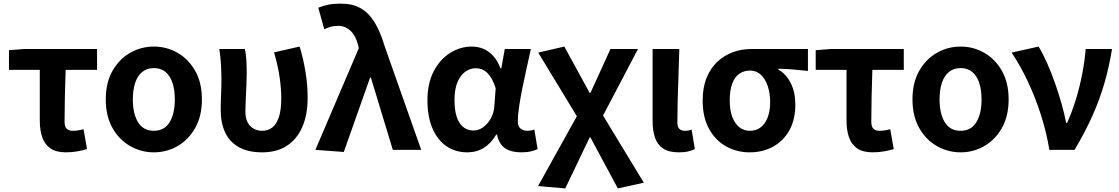

<svg xmlns="http://www.w3.org/2000/svg" viewBox="-20 -832 6213 1066"><path d="M345.6 13.8Q291.8 13.8 260.1 -8.2Q228.4 -30.2 214.7 -69.9Q200.9 -109.6 200.9 -163.7V-444.1H29.8V-553.2L111.9 -559.8H518.9V-444.1H344.4Q341.8 -366.2 340.1 -291.4Q338.5 -216.7 338.5 -157.7Q338.5 -128.1 350.5 -117Q362.6 -105.8 382.9 -105.8Q398 -105.8 412.4 -107.9Q426.7 -110 443.7 -114.6L463.2 -4.2Q439.6 2.9 409.7 8.3Q379.7 13.8 345.6 13.8Z M834.2 13.8Q763.7 13.8 702.8 -21Q641.8 -55.7 604.5 -121.5Q567.2 -187.3 567.2 -279.9Q567.2 -373.1 604.5 -438.6Q641.8 -504.1 702.8 -538.8Q763.7 -573.5 834.2 -573.5Q905.4 -573.5 965.9 -538.8Q1026.4 -504.1 1063.7 -438.6Q1101 -373.1 1101 -279.9Q1101 -187.3 1063.7 -121.5Q1026.4 -55.7 965.9 -21Q905.4 13.8 834.2 13.8ZM834.2 -105.8Q892.3 -105.8 921.5 -153.1Q950.6 -200.4 950.6 -279.9Q950.6 -332.7 937.8 -371.7Q924.9 -410.7 899.2 -432.3Q873.5 -454 834.2 -454Q795.7 -454 769.5 -432.3Q743.2 -410.7 730.4 -371.7Q717.5 -332.7 717.5 -279.9Q717.5 -200.4 746.7 -153.1Q775.8 -105.8 834.2 -105.8Z M1435.5 13.8Q1356.7 13.8 1305.4 -15.4Q1254.2 -44.5 1229.8 -97.1Q1205.4 -149.8 1205.4 -220.4Q1205.4 -264.1 1207.4 -307.1Q1209.4 -350 1209.4 -392.9Q1209.4 -426.4 1207.1 -470.4Q1204.8 -514.3 1197.5 -559.8H1339.6Q1346.1 -531 1347.9 -496.6Q1349.7 -462.3 1349.7 -423Q1349.7 -398.2 1348.2 -361.9Q1346.7 -325.5 1344.7 -285.5Q1342.7 -245.4 1342.7 -209Q1342.7 -174.3 1355.6 -151.1Q1368.5 -128 1389.8 -116.9Q1411 -105.8 1436 -105.8Q1468.7 -105.8 1492.3 -124.6Q1515.8 -143.3 1528.7 -182.8Q1541.6 -222.4 1541.6 -283.6Q1541.6 -339.7 1532.6 -402.4Q1523.7 -465.1 1501.5 -541.3L1643.6 -573.5Q1664.5 -504.4 1676.3 -432.9Q1688 -361.3 1688 -289.7Q1688 -194.4 1658.2 -126.5Q1628.4 -58.5 1572.5 -22.4Q1516.5 13.8 1435.5 13.8Z M1888.8 11.7 1731.1 0 1972.2 -564.7 1967.9 -582.6Q1954.6 -634.6 1925.6 -661.5Q1896.5 -688.4 1857.9 -688.4Q1832.7 -688.4 1815.6 -683.3Q1798.6 -678.2 1780.5 -669.6L1747 -789.2Q1772.7 -799.3 1800.4 -805.5Q1828.1 -811.7 1875 -811.7Q1937.3 -811.7 1982 -786.5Q2026.6 -761.4 2059.2 -709Q2091.8 -656.6 2115.8 -574.8L2318.6 0H2160.9L2039.4 -400.6H2034.6Z M2574.9 13.8Q2508.6 13.8 2458.7 -20.3Q2408.9 -54.4 2381 -119.5Q2353.2 -184.6 2353.2 -275.5Q2353.2 -369.3 2387.9 -435.9Q2422.6 -502.4 2479 -538Q2535.4 -573.5 2600.1 -573.5Q2633 -573.5 2662.6 -561.4Q2692.3 -549.3 2717.2 -522.7Q2742.1 -496.1 2759 -452.4H2763.3L2782.5 -559.8H2927.5Q2916.5 -509.8 2903.9 -453.7Q2891.4 -397.7 2880.3 -342.8Q2869.2 -287.8 2862.1 -240.2Q2854.9 -192.5 2854.9 -159.3Q2854.9 -130.2 2870.4 -118Q2885.9 -105.8 2909.5 -105.8Q2917.9 -105.8 2927.6 -107.5Q2937.3 -109.2 2946.7 -113L2964.8 -4.2Q2950.6 2.9 2928.1 8.3Q2905.5 13.8 2874.5 13.8Q2818.1 13.8 2784.2 -9Q2750.4 -31.8 2739.5 -84.8H2735Q2676.6 13.8 2574.9 13.8ZM2609.1 -107.4Q2637.5 -107.4 2662.6 -125.5Q2687.7 -143.6 2704.9 -174.4Q2722.2 -205.2 2724.6 -242.3L2732 -341.3Q2722.9 -371.4 2711 -392.9Q2699 -414.3 2685.1 -427.7Q2671.1 -441.2 2654.9 -447.2Q2638.6 -453.2 2621 -453.2Q2591.5 -453.2 2564.3 -434.5Q2537.2 -415.8 2520.4 -377Q2503.5 -338.2 2503.5 -277.1Q2503.5 -191 2532 -149.2Q2560.4 -107.4 2609.1 -107.4Z M3118.4 214.1 2967.4 201.1 3182.7 -186.6 2968.2 -540 3113.2 -573.5 3254 -316H3258L3369.3 -559.8H3522.2L3328.1 -190.5L3554.7 182.4L3410.2 214.1L3258 -69.3H3254Z M3748.5 13.8Q3692.8 13.8 3661.4 -7.5Q3630 -28.7 3616.6 -67.7Q3603.3 -106.6 3603.3 -158.8V-559.8H3751.6Q3750 -491.7 3747.1 -417.3Q3744.1 -342.9 3742.5 -274Q3740.8 -205.1 3740.8 -152.6Q3740.8 -126.6 3752.1 -116.2Q3763.5 -105.8 3785.8 -105.8Q3793 -105.8 3802.3 -107.3Q3811.5 -108.8 3819.9 -112.6L3837.9 -3.8Q3821.5 3.3 3801.4 8.5Q3781.2 13.8 3748.5 13.8Z M4142.1 13.8Q4070.6 13.8 4011.3 -19.3Q3952 -52.3 3916.6 -116.7Q3881.2 -181.1 3881.2 -273.4Q3881.2 -346.7 3903.2 -400.5Q3925.2 -454.2 3963 -489.4Q4000.9 -524.6 4048.9 -542.2Q4096.9 -559.8 4149 -559.8H4465.7V-438.2Q4419.7 -442.7 4382.9 -446.2Q4346 -449.6 4301.6 -450.4V-445.6Q4345.9 -420.1 4370.8 -369.5Q4395.8 -318.8 4395.8 -250.8Q4395.8 -168.7 4363.1 -109.3Q4330.4 -50 4272.8 -18.1Q4215.3 13.8 4142.1 13.8ZM4143.6 -105.8Q4177.9 -105.8 4203 -124.8Q4228.1 -143.7 4242 -179.6Q4255.9 -215.4 4255.9 -265.6Q4255.9 -313.5 4242.9 -353.1Q4230 -392.7 4205.1 -416.4Q4180.2 -440.2 4144.1 -440.2Q4110.8 -440.2 4085.3 -423Q4059.9 -405.9 4045.7 -368.9Q4031.5 -331.9 4031.5 -273.4Q4031.5 -220.9 4045.6 -183.1Q4059.7 -145.3 4085 -125.6Q4110.3 -105.8 4143.6 -105.8Z M4824.6 13.8Q4770.8 13.8 4739.1 -8.2Q4707.4 -30.2 4693.7 -69.9Q4679.9 -109.6 4679.9 -163.7V-444.1H4508.8V-553.2L4590.9 -559.8H4997.9V-444.1H4823.4Q4820.8 -366.2 4819.1 -291.4Q4817.5 -216.7 4817.5 -157.7Q4817.5 -128.1 4829.5 -117Q4841.6 -105.8 4861.9 -105.8Q4877 -105.8 4891.4 -107.9Q4905.7 -110 4922.7 -114.6L4942.2 -4.2Q4918.6 2.9 4888.7 8.3Q4858.7 13.8 4824.6 13.8Z M5313.2 13.8Q5242.7 13.8 5181.8 -21Q5120.8 -55.7 5083.5 -121.5Q5046.2 -187.3 5046.2 -279.9Q5046.2 -373.1 5083.5 -438.6Q5120.8 -504.1 5181.8 -538.8Q5242.7 -573.5 5313.2 -573.5Q5384.4 -573.5 5444.9 -538.8Q5505.4 -504.1 5542.7 -438.6Q5580 -373.1 5580 -279.9Q5580 -187.3 5542.7 -121.5Q5505.4 -55.7 5444.9 -21Q5384.4 13.8 5313.2 13.8ZM5313.2 -105.8Q5371.3 -105.8 5400.5 -153.1Q5429.6 -200.4 5429.6 -279.9Q5429.6 -332.7 5416.8 -371.7Q5403.9 -410.7 5378.2 -432.3Q5352.5 -454 5313.2 -454Q5274.7 -454 5248.5 -432.3Q5222.2 -410.7 5209.4 -371.7Q5196.5 -332.7 5196.5 -279.9Q5196.5 -200.4 5225.7 -153.1Q5254.8 -105.8 5313.2 -105.8Z M5806.3 0Q5788.8 -103.8 5757.1 -201Q5725.4 -298.3 5684.2 -384.7Q5643 -471 5596.5 -540L5746.5 -573.5Q5770.7 -533.3 5794.1 -480.5Q5817.5 -427.7 5838 -369.3Q5858.5 -310.9 5874.5 -254.2Q5890.4 -197.5 5899.5 -149.3H5904.5Q5933.7 -214.7 5954.5 -283.7Q5975.3 -352.7 5988.8 -422.6Q6002.3 -492.5 6007.8 -559.8H6154Q6138.1 -461 6112.2 -371.6Q6086.4 -282.3 6046.7 -192.4Q6007.1 -102.5 5946.1 0Z"/></svg>

Font: Noto Sans HK Thin
Style: Regular
Weight: 100
Designer: Ryoko NISHIZUKA 西塚涼子 (kana, bopomofo & ideographs); Paul D. Hunt (Latin, Greek & Cyrillic); Sandoll Communications 산돌커뮤니
Foundry: Adobe
Version: Version 2.004-H2;hotconv 1.0.118;makeotfexe 2.5.65603